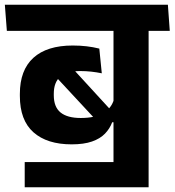

<svg xmlns="http://www.w3.org/2000/svg" viewBox="-44 -661 738 812"><path d="M436 24.5H60.5V131H584.5V-28H436ZM584.5 -568H436V0H584.5ZM405 -530.5H674L666 -641H397ZM-15 -530.5H612L604.5 -641H-23.5ZM174.5 -355.5 382.5 -131.5 436 -183 238 -399ZM40 -255Q40 -152.5 97.5 -101.5Q155 -50.5 259 -50.5Q310.5 -50.5 345 -62.5Q379.5 -74.5 400 -95.8Q420.5 -117 430.5 -144H445.5L438.5 -242.5Q428 -204 393.5 -183Q359 -162 297.5 -162Q241 -162 212.2 -185.2Q183.5 -208.5 183.5 -258V-264.5Q183.5 -313 210.8 -336.8Q238 -360.5 295 -360.5Q319.5 -360.5 342 -358Q364.5 -355.5 386.5 -351L376 -455.5Q350 -462 322.5 -465.2Q295 -468.5 263.5 -468.5Q154.5 -468.5 97.2 -416.5Q40 -364.5 40 -264Z"/></svg>

Font: Anek Devanagari
Style: Bold
Weight: 700
Designer: Kailash Malviya (Devanagari) & Yesha Goshar (Latin)
Foundry: Ek Type
Version: Version 1.003